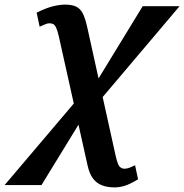

<svg xmlns="http://www.w3.org/2000/svg" viewBox="-99 -563 799 833"><path d="M398 250Q367 250 343.5 241Q320 232 304.5 211.5Q289 191 281 155L156 -406Q150 -432 144 -444Q138 -456 131 -459Q124 -462 114 -462Q107 -462 95.5 -457Q84 -452 73 -447L60 -508Q102 -529 132 -536Q162 -543 183 -543Q214 -543 232 -534Q250 -525 260.5 -504Q271 -483 279 -447L403 114Q412 153 421 161Q430 169 441 169Q452 169 464.5 164Q477 159 487 154L500 215Q463 237 441 243.5Q419 250 398 250ZM-79 240 296 -202 323 -155 81 240ZM305 -93 278 -140 520 -536H680Z"/></svg>

Font: Noto Serif
Style: Italic
Weight: 400
Italic angle: -12°
Designer: Monotype Design Team
Foundry: Monotype Imaging Inc.
Version: Version 2.013